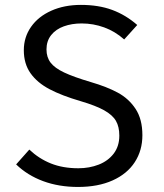

<svg xmlns="http://www.w3.org/2000/svg" viewBox="-20 -737 655 769"><path d="M292.3 11.8Q215.9 11.8 152.8 -11.5Q89.7 -34.9 44.6 -78.5L97.4 -137.9Q135.9 -101.5 183.8 -82.3Q231.8 -63.1 293.8 -63.1Q337.9 -63.1 375.4 -77.7Q412.8 -92.3 435.4 -121.8Q457.9 -151.3 457.9 -193.8Q457.9 -229.2 444.4 -252.8Q430.8 -276.4 397.4 -295.1Q364.1 -313.8 303.1 -331.8Q227.7 -353.8 178.5 -379.7Q129.2 -405.6 102.3 -443.6Q75.4 -481.5 75.4 -535.9Q75.4 -588.2 104.4 -629.5Q133.3 -670.8 185.4 -694.1Q237.4 -717.4 304.1 -717.4Q374.9 -717.4 429.5 -697.2Q484.1 -676.9 529.7 -636.9L477.4 -579Q441 -611.3 397.4 -627.2Q353.8 -643.1 307.2 -643.1Q267.7 -643.1 235.6 -631.5Q203.6 -620 184.9 -596.4Q166.2 -572.8 166.2 -539Q166.2 -507.7 182.6 -486.2Q199 -464.6 236.9 -446.7Q274.9 -428.7 344.1 -408.2Q407.7 -389.7 451.8 -365.9Q495.9 -342.1 523.1 -300.8Q550.3 -259.5 550.3 -195.4Q550.3 -134.4 519.7 -87.4Q489.2 -40.5 431 -14.4Q372.8 11.8 292.3 11.8Z"/></svg>

Font: Fira Code Fixed
Style: Regular
Weight: 400
Monospace: yes
Designer: Carrois Corporate, Edenspiekermann AG, Nikita Prokopov
Foundry: Carrois Corporate, Edenspiekermann AG, Nikita Prokopov
Version: Version 5.002